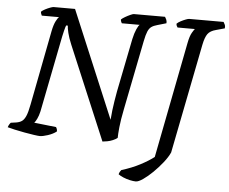

<svg xmlns="http://www.w3.org/2000/svg" viewBox="-69 -773 1245 1042"><g transform="rotate(5 553.5 -252.0)"><path d="M167.6 0Q158.8 0 135.5 -3.4Q112.1 -6.8 83.2 -12Q54.3 -17.3 28.7 -23Q3.2 -28.6 -10.1 -32.6Q-8.1 -40 -3.8 -47.2Q0.5 -54.5 4.5 -58.3L33.5 -62.3Q52.2 -65.3 64.3 -73.7Q76.5 -82.2 85.6 -103.2Q94.7 -124.2 102.5 -165.5L181.5 -573.2Q188.5 -608.3 198.7 -628Q208.9 -647.8 215.6 -652H121.4Q120.1 -655.8 117.4 -661.2Q114.6 -666.6 115.4 -673.4Q122.4 -679.9 135.9 -687.1Q149.5 -694.2 162.7 -699.1Q176 -704 181.2 -704H297.9L542.5 -121.5Q544.2 -147 547.3 -172.6Q550.3 -198.1 554.6 -224.3Q558.9 -250.5 563.9 -278.5L622 -568.9Q629 -600.9 638.7 -622.6Q648.4 -644.3 655.1 -648.5H557.5Q555.8 -651.3 553.4 -656.9Q551 -662.6 551 -668.8Q557.8 -675.4 571.8 -683.5Q585.9 -691.7 599.6 -697.8Q613.4 -704 618.2 -704H788.1Q791.1 -700 795.5 -690.6Q799.9 -681.1 798.9 -669.8L750.8 -655.8Q731 -650.6 718.9 -642.1Q706.7 -633.6 699.1 -615.4Q691.4 -597.3 684.4 -562L609.4 -184.9Q597.3 -125 593.4 -85.8Q589.5 -46.6 589.5 -27Q579 -18.6 564.3 -12.6Q549.7 -6.5 535.2 -3.8Q520.6 -1 508.8 0L294.2 -509.5Q279 -546 273 -571.5Q266.9 -597 266.7 -610.3H257.6Q256.1 -606.6 253.7 -599.2Q251.4 -591.8 248.5 -579.8Q245.6 -567.9 241.4 -548.8L159.5 -134.2Q153.8 -109.1 145.5 -92.4Q137.2 -75.6 131.2 -69.6L250.9 -56.3Q253.7 -52.7 256.1 -45.6Q258.5 -38.4 257.5 -32.6Q238.5 -18.1 210.8 -9Q183.1 0 167.6 0ZM707.8 200Q694.5 200 675.6 195.8Q656.7 191.7 639.2 184.3Q621.7 176.8 611.7 169.3Q613.7 161.2 617.5 154.7Q621.3 148.2 624.5 145.2Q680.6 128.2 725.8 104.4Q771 80.6 799 58.6L921.9 -571.6Q929.7 -612 940.5 -630Q951.2 -648 955.2 -652H861Q858.4 -655 855.9 -660.6Q853.4 -666.1 853.6 -672.4Q861.2 -679.9 874.8 -687.1Q888.5 -694.2 901.4 -699.1Q914.3 -704 920 -704H1107.1Q1109.3 -700 1114 -691.2Q1118.6 -682.4 1116.9 -669.8L1070 -656.8Q1038.4 -648.8 1025 -630.2Q1011.6 -611.5 1003.4 -570.8L885.4 26.5Q873.9 52.3 850.2 82.2Q826.5 112.1 799 139.1Q771.4 166 746.7 183Q722 200 707.8 200Z"/></g></svg>

Font: Texturina Medium
Style: Italic
Weight: 500
Italic angle: -11°
Designer: Guillermo Torres Carreño
Foundry: Omnibus-Type
Version: Version 1.002